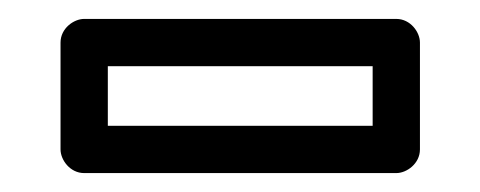

<svg xmlns="http://www.w3.org/2000/svg" viewBox="-20 -406 507 203"><path d="M374 -273H94V-336H374ZM399 -223C410 -223 424 -233 424 -248V-361C424 -372 414 -386 399 -386H69C58 -386 44 -376 44 -361V-248C44 -237 54 -223 69 -223Z"/></svg>

Font: Asimov
Style: XWidOu
Weight: 500
Designer: Google
Version: Version 2.000980; 2014